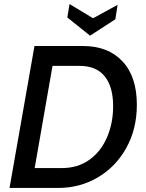

<svg xmlns="http://www.w3.org/2000/svg" viewBox="-20 -927 722 947"><path d="M150 -700H390Q513 -700 584 -624.5Q655 -549 655 -410Q655 -291 603 -197.5Q551 -104 462.5 -52Q374 0 267 0H27ZM285 -98Q364 -98 421 -139Q478 -180 508 -250Q538 -320 538 -403Q538 -499 496.5 -550.5Q455 -602 373 -602H239L151 -98ZM312 -841 323 -907 439 -837 560 -903 549 -832 424 -751Z"/></svg>

Font: Cabin Medium
Style: Italic
Weight: 500
Italic angle: -7°
Designer: Pablo Impallari
Foundry: Pablo Impallari. http://www.impallari.com Igino Marini. http://www.ikern.com
Version: Version 2.200